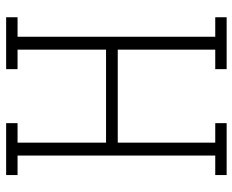

<svg xmlns="http://www.w3.org/2000/svg" viewBox="-88 -688 775 640"><g transform="rotate(-90 300.0 -367.5)"><path d="M37 0V-38H102V-697H37V-735H210V-697H145V-402H455V-697H390V-735H563V-697H498V-38H563V0H390V-38H455V-363H145V-38H210V0Z"/></g></svg>

Font: Iosevka Etoile Extralight
Style: Regular
Weight: 200
Designer: Belleve Invis
Foundry: Belleve Invis
Version: Version 22.1.2; ttfautohint (v1.8.4)